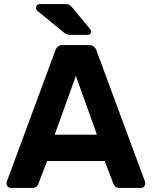

<svg xmlns="http://www.w3.org/2000/svg" viewBox="-20 -921 744 941"><path d="M33 0Q24 0 18 -6.5Q12 -13 12 -21Q12 -26 13 -30L251 -673Q254 -684 263 -692Q272 -700 288 -700H416Q432 -700 441 -692Q450 -684 453 -673L691 -30Q692 -26 692 -21Q692 -13 686 -6.5Q680 0 671 0H567Q552 0 545 -7Q538 -14 536 -20L493 -132H211L168 -20Q166 -14 159 -7Q152 0 137 0ZM248 -261H455L352 -549ZM327 -750Q314 -750 306 -753.5Q298 -757 290 -764L162 -869Q157 -874 157 -881Q157 -901 176 -901H299Q312 -901 319 -897.5Q326 -894 336 -882L421 -779Q426 -774 426 -766Q426 -750 410 -750Z"/></svg>

Font: Rubik SemiBold
Style: Regular
Weight: 600
Designer: Hubert and Fischer
Foundry: Hubert and Fischer
Version: Version 2.300;gftools[0.9.30]